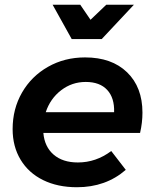

<svg xmlns="http://www.w3.org/2000/svg" viewBox="-20 -780 648 806"><path d="M578 -307Q578 -265 568 -222H162Q167 -164 205 -131Q243 -98 307 -98Q383 -98 447 -146L508 -67Q424 6 303 6Q222 6 161 -24Q100 -54 66.5 -109.5Q33 -165 33 -238Q33 -323 72.5 -391.5Q112 -460 181.5 -499.5Q251 -539 337 -539Q449 -539 513.5 -476.5Q578 -414 578 -307ZM340 -436Q282 -436 236.5 -401Q191 -366 172 -309H459Q461 -369 430 -402.5Q399 -436 340 -436ZM426 -760H542L407 -616H281L201 -760H317L360 -697Z"/></svg>

Font: Gontserrat Medium
Style: Italic
Weight: 500
Italic angle: -11.3°
Designer: Julieta Ulanovsky
Foundry: Julieta Ulanovsky
Version: Version 6.001